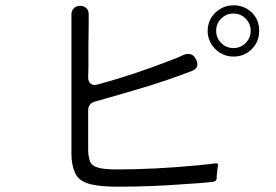

<svg xmlns="http://www.w3.org/2000/svg" viewBox="-20 -741 1040 723"><path d="M859 -528Q839 -528 821.5 -535.5Q804 -543 790.5 -556.5Q777 -570 769.5 -587.5Q762 -605 762 -625Q762 -645 769.5 -662.5Q777 -680 790.5 -693Q804 -706 821.5 -713.5Q839 -721 859 -721Q900 -721 928 -694Q956 -667 956 -625Q956 -584 928 -556Q900 -528 859 -528ZM424 -38Q360 -38 322 -47Q277 -58 263 -89Q249 -120 249 -162V-687Q249 -701 258 -710Q267 -719 281 -719H282Q296 -719 305 -710.5Q314 -702 314 -688V-656L313 -575V-489L312 -450Q312 -433 322 -425.5Q332 -418 349 -423Q418 -442 486 -464.5Q554 -487 620 -513Q634 -518 647.5 -523.5Q661 -529 673 -535Q681 -538 688 -538Q707 -538 716 -521L718 -518Q734 -487 703 -474Q612 -439 520.5 -411.5Q429 -384 336 -358Q325 -355 318.5 -346.5Q312 -338 312 -327V-178Q312 -153 318.5 -134.5Q325 -116 352 -109Q375 -103 419 -103Q494 -103 569.5 -107Q645 -111 720 -118Q740 -120 758.5 -122Q777 -124 793 -126Q803 -126 801 -117L799 -108V-105L796 -78V-68Q794 -59 785 -57Q740 -51 680 -48Q616 -43 552 -40.5Q488 -38 424 -38ZM859 -560Q886 -560 905 -579Q924 -598 924 -625Q924 -652 905 -671Q886 -690 859 -690Q832 -690 813 -671Q794 -652 794 -625Q794 -598 813 -579Q832 -560 859 -560Z"/></svg>

Font: Higure Gothic
Style: Regular
Weight: 400
Designer: Yoshimichi Ohira
Foundry: Positype
Version: Version 1.000